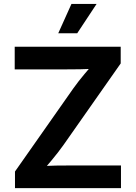

<svg xmlns="http://www.w3.org/2000/svg" viewBox="-20 -968 698 988"><path d="M57.1 0V-85.4L357.4 -513.2Q383.8 -550.3 415.3 -587.6Q446.8 -625 478.5 -662.1L489.7 -616.7Q441.4 -612.3 392.8 -611.6Q344.2 -610.8 296.4 -610.8H55.7V-727.5H601.1V-641.6L306.2 -221.2Q278.3 -182.1 245.6 -143.1Q212.9 -104 179.7 -65.4L168.5 -110.8Q218.8 -115.2 268.8 -116Q318.8 -116.7 368.7 -116.7H602.5V0ZM279.8 -796.9 347.7 -947.8H477.1L377.4 -796.9Z"/></svg>

Font: Inter Cardless
Style: Bold
Weight: 700
Designer: Rasmus Andersson
Foundry: rsms
Version: Version 4.001;git-9221beed3